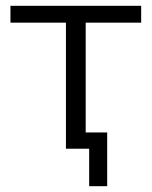

<svg xmlns="http://www.w3.org/2000/svg" viewBox="-20 -512 522 661"><path d="M287 129V0H207V-434H16V-492H466V-434H275V-56H349V129Z"/></svg>

Font: Nunito Sans 8pt Light
Style: Regular
Weight: 300
Version: Version 3.101;gftools[0.9.27]